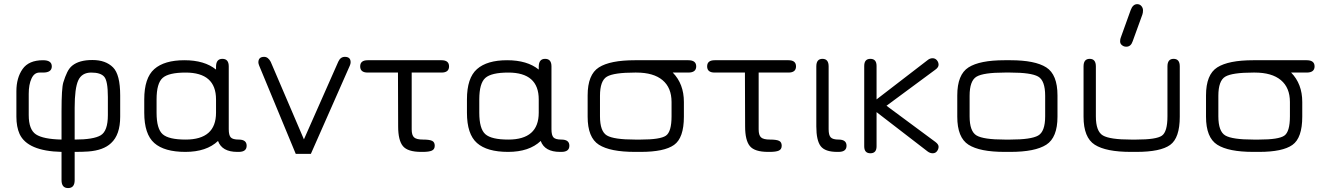

<svg xmlns="http://www.w3.org/2000/svg" viewBox="-20 -746 6511 943"><path d="M535.2 -415Q570.3 -379.9 570.3 -277.3V-172.9Q570.3 -84 525.4 -43Q488.3 -7.8 414.1 -2Q386.7 0 346.7 0V138.7Q346.7 177.7 314.5 177.7Q282.2 177.7 282.2 138.7V0Q115.2 -3.9 76.2 -87.9Q60.5 -123 60.5 -172.9V-297.9Q60.5 -363.3 90.8 -406.7Q121.1 -450.2 191.4 -450.2Q234.4 -450.2 234.4 -419.9Q234.4 -389.6 191.4 -389.6H173.8Q148.4 -389.6 134.8 -360.4Q121.1 -331.1 121.1 -285.2V-180.7Q121.1 -109.4 156.7 -85.9Q192.4 -62.5 282.2 -60.5V-201.2Q282.2 -312.5 291 -341.3Q299.8 -370.1 310.1 -391.1Q320.3 -412.1 335 -423.8Q369.1 -451.2 432.6 -451.2Q433.6 -451.2 434.6 -451.2Q499 -451.2 535.2 -415ZM346.7 -216.8V-60.5Q439.5 -60.5 474.6 -81.5Q509.8 -102.5 509.8 -180.7V-269.5Q509.8 -347.7 492.2 -368.7Q474.6 -389.6 428.2 -389.6Q381.8 -389.6 364.3 -351.1Q346.7 -312.5 346.7 -216.8Z M1152.3 0H1145.5Q1070.3 0 1050.8 -53.7Q994.1 0 890.6 0Q787.1 0 737.8 -43.5Q688.5 -86.9 688.5 -192.4V-257.8Q688.5 -363.3 737.8 -406.7Q787.1 -450.2 885.7 -450.2Q984.4 -450.2 1041 -404.3V-418Q1041 -457 1072.3 -457Q1103.5 -457 1103.5 -419.9V-111.3Q1103.5 -82 1113.3 -71.3Q1123 -60.5 1152.3 -60.5Q1191.4 -60.5 1191.4 -30.3Q1191.4 0 1152.3 0ZM891.6 -389.6Q808.6 -389.6 778.8 -363.3Q749 -336.9 749 -257.8V-192.4Q749 -113.3 778.8 -86.9Q808.6 -60.5 891.6 -60.5Q1041 -60.5 1041 -192.4V-257.8Q1041 -389.6 891.6 -389.6Z M1641.6 -443.4Q1652.3 -466.8 1673.8 -466.8Q1702.1 -466.8 1702.1 -440.4Q1702.1 -432.6 1698.2 -423.8L1506.8 9.8H1432.6L1252.9 -423.8Q1249 -433.6 1249 -439.5Q1249 -466.8 1277.3 -466.8Q1296.9 -466.8 1309.6 -442.4L1472.7 -61.5Z M2002 -110.4Q2002 -82 2013.7 -71.3Q2025.4 -60.5 2057.6 -60.5Q2089.8 -60.5 2102.5 -54.2Q2115.2 -47.9 2115.2 -30.3Q2115.2 -12.7 2101.1 -6.3Q2086.9 0 2056.6 0H2048.8Q1982.4 0 1959 -28.3Q1935.5 -56.6 1935.5 -125L1934.6 -389.6H1786.1Q1749 -389.6 1749 -419.9Q1749 -450.2 1786.1 -450.2H2148.4Q2185.5 -450.2 2185.5 -419.9Q2185.5 -389.6 2148.4 -389.6H2002Z M2737.3 0H2730.5Q2655.3 0 2635.7 -53.7Q2579.1 0 2475.6 0Q2372.1 0 2322.8 -43.5Q2273.4 -86.9 2273.4 -192.4V-257.8Q2273.4 -363.3 2322.8 -406.7Q2372.1 -450.2 2470.7 -450.2Q2569.3 -450.2 2626 -404.3V-418Q2626 -457 2657.2 -457Q2688.5 -457 2688.5 -419.9V-111.3Q2688.5 -82 2698.2 -71.3Q2708 -60.5 2737.3 -60.5Q2776.4 -60.5 2776.4 -30.3Q2776.4 0 2737.3 0ZM2476.6 -389.6Q2393.6 -389.6 2363.8 -363.3Q2334 -336.9 2334 -257.8V-192.4Q2334 -113.3 2363.8 -86.9Q2393.6 -60.5 2476.6 -60.5Q2626 -60.5 2626 -192.4V-257.8Q2626 -389.6 2476.6 -389.6Z M3360.4 -450.2Q3399.4 -450.2 3399.4 -419.9Q3399.4 -389.6 3360.4 -389.6H3284.2Q3338.9 -334 3338.9 -245.1V-172.9Q3338.9 -68.4 3290.5 -34.2Q3242.2 0 3127 0H3098.6Q2976.6 0 2921.4 -35.2Q2866.2 -70.3 2866.2 -172.9V-277.3Q2866.2 -379.9 2921.4 -415Q2976.6 -450.2 3098.6 -450.2ZM3098.6 -389.6Q2995.1 -389.6 2960.9 -369.6Q2926.8 -349.6 2926.8 -275.4V-174.8Q2926.8 -100.6 2960.9 -80.6Q2995.1 -60.5 3098.6 -60.5H3127Q3222.7 -60.5 3250.5 -79.6Q3278.3 -98.6 3278.3 -174.8V-245.1Q3278.3 -315.4 3233.9 -352.5Q3189.5 -389.6 3105.5 -389.6Z M3706.1 -110.4Q3706.1 -82 3717.8 -71.3Q3729.5 -60.5 3761.7 -60.5Q3793.9 -60.5 3806.6 -54.2Q3819.3 -47.9 3819.3 -30.3Q3819.3 -12.7 3805.2 -6.3Q3791 0 3760.7 0H3752.9Q3686.5 0 3663.1 -28.3Q3639.6 -56.6 3639.6 -125L3638.7 -389.6H3490.2Q3453.1 -389.6 3453.1 -419.9Q3453.1 -450.2 3490.2 -450.2H3852.5Q3889.6 -450.2 3889.6 -419.9Q3889.6 -389.6 3852.5 -389.6H3706.1Z M4098.6 0H4091.8Q4032.2 0 4010.7 -28.3Q3989.3 -56.6 3989.3 -125V-419.9Q3989.3 -457 4019.5 -457Q4049.8 -457 4049.8 -419.9V-111.3Q4049.8 -82 4060.1 -71.3Q4070.3 -60.5 4098.6 -60.5Q4137.7 -60.5 4137.7 -30.3Q4137.7 0 4098.6 0Z M4574.2 -48.8Q4589.8 -37.1 4589.8 -25.4Q4589.8 -13.7 4582 -3.4Q4574.2 6.8 4561 6.8Q4547.9 6.8 4536.1 -2L4285.2 -195.3V-27.3Q4285.2 6.8 4254.9 6.8Q4224.6 6.8 4224.6 -27.3V-421.9Q4224.6 -457 4254.9 -457Q4285.2 -457 4285.2 -421.9V-257.8L4535.2 -450.2Q4546.9 -460 4560.1 -460Q4573.2 -460 4581.5 -450.2Q4589.8 -440.4 4589.8 -427.7Q4589.8 -415 4573.2 -403.3L4334 -226.6Z M4942.4 0H4914.1Q4792 0 4736.8 -35.2Q4681.6 -70.3 4681.6 -172.9V-277.3Q4681.6 -379.9 4736.8 -415Q4792 -450.2 4914.1 -450.2H4942.4Q5063.5 -450.2 5118.7 -415Q5173.8 -379.9 5173.8 -277.3V-172.9Q5173.8 -70.3 5118.7 -35.2Q5063.5 0 4942.4 0ZM4914.1 -60.5H4942.4Q5043.9 -60.5 5078.6 -80.1Q5113.3 -99.6 5113.3 -174.8V-275.4Q5113.3 -350.6 5078.6 -370.1Q5043.9 -389.6 4942.4 -389.6H4914.1Q4810.5 -389.6 4776.4 -369.6Q4742.2 -349.6 4742.2 -275.4V-174.8Q4742.2 -100.6 4776.4 -80.6Q4810.5 -60.5 4914.1 -60.5Z M5565.4 -725.6Q5578.1 -725.6 5585.9 -716.3Q5593.8 -707 5593.8 -695.3Q5593.8 -683.6 5590.8 -674.8L5543 -543Q5534.2 -516.6 5511.7 -516.6Q5499 -516.6 5490.2 -524.4Q5481.4 -531.2 5481.4 -543Q5481.4 -554.7 5485.4 -563.5L5533.2 -696.3Q5543.9 -725.6 5565.4 -725.6ZM5561.5 0H5534.2Q5412.1 0 5356.9 -35.2Q5301.8 -70.3 5301.8 -172.9V-419.9Q5301.8 -457 5332 -457Q5362.3 -457 5362.3 -419.9V-174.8Q5362.3 -100.6 5397 -80.6Q5431.6 -60.5 5534.2 -60.5H5561.5Q5659.2 -60.5 5686.5 -79.6Q5713.9 -98.6 5713.9 -174.8V-419.9Q5713.9 -457 5744.1 -457Q5774.4 -457 5774.4 -419.9V-172.9Q5774.4 -68.4 5727.1 -34.2Q5679.7 0 5561.5 0Z M6397.5 -450.2Q6436.5 -450.2 6436.5 -419.9Q6436.5 -389.6 6397.5 -389.6H6321.3Q6376 -334 6376 -245.1V-172.9Q6376 -68.4 6327.6 -34.2Q6279.3 0 6164.1 0H6135.7Q6013.7 0 5958.5 -35.2Q5903.3 -70.3 5903.3 -172.9V-277.3Q5903.3 -379.9 5958.5 -415Q6013.7 -450.2 6135.7 -450.2ZM6135.7 -389.6Q6032.2 -389.6 5998 -369.6Q5963.9 -349.6 5963.9 -275.4V-174.8Q5963.9 -100.6 5998 -80.6Q6032.2 -60.5 6135.7 -60.5H6164.1Q6259.8 -60.5 6287.6 -79.6Q6315.4 -98.6 6315.4 -174.8V-245.1Q6315.4 -315.4 6271 -352.5Q6226.6 -389.6 6142.6 -389.6Z"/></svg>

Font: Jura
Style: Medium
Weight: 500
Version: Version 2.6.1